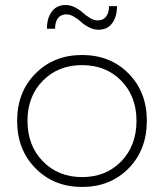

<svg xmlns="http://www.w3.org/2000/svg" viewBox="-20 -740 650 761"><path d="M443.8 -715.8Q443.8 -674.3 424.8 -648.2Q405.8 -622.1 370.1 -622.1Q351.1 -622.1 332.8 -631.6Q314.5 -641.1 302 -652.6Q289.6 -664.1 273.7 -673.6Q257.8 -683.1 243.2 -683.1Q221.2 -683.1 209.7 -668Q198.2 -652.8 198.2 -626H166Q166 -668 185.3 -694.1Q204.6 -720.2 240.2 -720.2Q259.3 -720.2 277.6 -710.7Q295.9 -701.2 308.3 -689.7Q320.8 -678.2 336.7 -668.7Q352.5 -659.2 367.2 -659.2Q389.2 -659.2 400.6 -674.3Q412.1 -689.5 412.1 -715.8ZM305.2 -522Q417 -522 489.5 -448.7Q562 -375.5 562 -261.2Q562 -146 489.5 -72.5Q417 1 305.2 1Q193.8 1 120.8 -72.8Q47.9 -146.5 47.9 -261.2Q47.9 -375.5 120.8 -448.7Q193.8 -522 305.2 -522ZM305.2 -481.9Q210.9 -481.9 149.9 -420.2Q88.9 -358.4 88.9 -261.2Q88.9 -163.1 149.9 -100.6Q210.9 -38.1 305.2 -38.1Q399.9 -38.1 460.4 -100.3Q521 -162.6 521 -261.2Q521 -358.4 460.4 -420.2Q399.9 -481.9 305.2 -481.9Z"/></svg>

Font: Montserrat-Arabic ExtraLight
Style: Regular
Weight: 275
Designer: Mohamed Gaber
Foundry: Kief Type Foundry
Version: Version 5.008;PS 005.008;hotconv 1.0.88;makeotf.lib2.5.64775